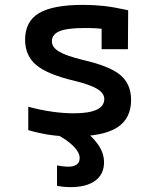

<svg xmlns="http://www.w3.org/2000/svg" viewBox="-20 -550 640 788"><path d="M279 10Q227 10 183.5 3.5Q140 -3 96 -16V-112Q143 -99 191 -92Q239 -85 283 -85Q408 -85 408 -144Q408 -167 380 -184.5Q352 -202 287 -218Q176 -244 129.5 -282.5Q83 -321 83 -387Q83 -462 140 -496Q197 -530 321 -530Q365 -530 406 -525.5Q447 -521 506 -508L505 -348H397V-432Q378 -434 361 -434.5Q344 -435 327 -435Q256 -435 224.5 -422Q193 -409 193 -380Q193 -356 222 -338.5Q251 -321 320 -304Q430 -279 474 -242Q518 -205 518 -140Q518 -63 460.5 -26.5Q403 10 279 10ZM270 218Q254 218 240.5 216.5Q227 215 214 213V129Q225 131 237 132.5Q249 134 262 134Q282 134 294.5 125.5Q307 117 307 99Q307 76 282 50.5Q257 25 210 0L309 -27Q357 7 382 42.5Q407 78 407 116Q407 165 371 191.5Q335 218 270 218Z"/></svg>

Font: M PLUS Code Latin 60 Medium
Style: Regular
Weight: 500
Width: 7
Monospace: yes
Designer: Coji Morishita
Foundry: UNDERFOREST DESIGN
Version: Version 1.005; ttfautohint (v1.8.3)